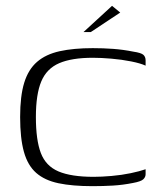

<svg xmlns="http://www.w3.org/2000/svg" viewBox="-20 -631 550 658"><path d="M49 -230Q49 -302 63 -347.5Q77 -393 107 -419Q137 -445 184.5 -455.5Q232 -466 298 -466Q334 -466 368 -463.5Q402 -461 437 -454Q464 -450 471.5 -443Q479 -436 479 -424V-406Q462 -414 429.5 -420.5Q397 -427 361.5 -430Q326 -433 298 -433Q226 -433 183 -414.5Q140 -396 121.5 -352Q103 -308 103 -230Q103 -151 120 -106.5Q137 -62 180.5 -43.5Q224 -25 301 -25Q328 -25 362.5 -28Q397 -31 428 -37.5Q459 -44 479 -51V-34Q479 -24 471 -16.5Q463 -9 436 -4Q401 3 367 5Q333 7 297 7Q228 7 180.5 -3Q133 -13 104 -38.5Q75 -64 62 -110.5Q49 -157 49 -230ZM266 -521 364 -611 392 -588 291 -521Z"/></svg>

Font: Genos Light
Style: Regular
Weight: 300
Designer: Robert E. Leuschke
Foundry: Robert E. Leuschke
Version: Version 1.010